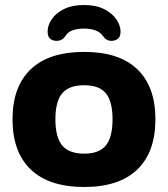

<svg xmlns="http://www.w3.org/2000/svg" viewBox="-20 -738 670 766"><path d="M316 8Q176 8 103 -61.5Q30 -131 30 -262Q30 -393 103 -462Q176 -531 316 -531Q455 -531 527.5 -462Q600 -393 600 -262Q600 -131 527.5 -61.5Q455 8 316 8ZM316 -125Q376 -125 402.5 -158Q429 -191 429 -262Q429 -333 402.5 -365.5Q376 -398 316 -398Q255 -398 228 -365.5Q201 -333 201 -262Q201 -191 228 -158Q255 -125 316 -125ZM315 -718Q363 -718 395.5 -701.5Q428 -685 444.5 -660.5Q461 -636 461 -612Q461 -592 450.5 -583.5Q440 -575 424 -575Q404 -575 391 -594Q380 -610 360 -617Q340 -624 316 -624Q291 -624 272 -618Q253 -612 242 -596Q229 -575 206 -575Q190 -575 180 -583.5Q170 -592 170 -612Q170 -637 186.5 -661.5Q203 -686 235.5 -702Q268 -718 315 -718Z"/></svg>

Font: Asap Semi Expanded ExtraBold
Style: Regular
Weight: 800
Width: 6
Designer: Pablo Cosgaya
Foundry: Omnibus-Type
Version: Version 3.001; ttfautohint (v1.8.4.7-5d5b)